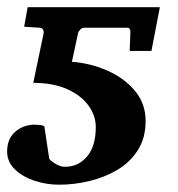

<svg xmlns="http://www.w3.org/2000/svg" viewBox="-32 -502 496 534"><path d="M132.3 11.7Q97.2 11.7 64 0.7Q30.8 -10.3 9.3 -31Q-12.2 -51.8 -12.2 -80.6Q-12.2 -115.7 10.3 -135.5Q32.7 -155.3 65.4 -155.3Q70.8 -155.3 79.1 -154.3Q87.4 -153.3 91.3 -150.9L105 -60.1Q111.8 -52.2 124.5 -45.2Q137.2 -38.1 148.4 -38.1Q186 -38.1 210.2 -66.9Q234.4 -95.7 234.4 -148.4Q234.4 -180.7 213.9 -208.7Q193.4 -236.8 154.5 -254.2Q115.7 -271.5 60.5 -271.5L89.4 -409.7Q90.3 -414.1 88.1 -418.9Q85.9 -423.8 79.1 -424.8L35.2 -427.7L44.9 -481.9H412.6L389.2 -360.4H328.6L330.6 -411.1Q331.5 -424.8 321.8 -424.8H202.1Q195.8 -424.8 190.9 -419.4Q186 -414.1 185.1 -409.7L168 -330.1Q220.7 -326.2 267.6 -305.2Q314.5 -284.2 343.8 -248.8Q373 -213.4 373 -165.5Q373 -118.2 351.3 -84.2Q329.6 -50.3 293.9 -29.3Q258.3 -8.3 216.1 1.7Q173.8 11.7 132.3 11.7Z"/></svg>

Font: Charis
Style: Bold Italic
Weight: 700
Italic angle: -11°
Designer: Walt Agee, Miriam Martin, Annie Olsen, Victor Gaultney, Lorna Priest, Alan Ward, Bob Hallissy, Martin Hosken, Sharon Cor
Foundry: SIL Global
Version: Version 7.000